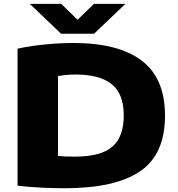

<svg xmlns="http://www.w3.org/2000/svg" viewBox="-20 -970 922 996"><path d="M314 6.5Q262.5 6.5 196.5 3.5Q130.5 0.5 71 -7V-717.5Q110.5 -726.5 160 -733.2Q209.5 -740 261.8 -743.5Q314 -747 361.5 -747Q595 -747 715.5 -655.2Q836 -563.5 836 -370Q836 -169 706.5 -81.2Q577 6.5 314 6.5ZM370 -157.5Q501.5 -157.5 561.8 -208.2Q622 -259 622 -371.5Q622 -482 560.2 -532.8Q498.5 -583.5 370.5 -583.5Q350.5 -583.5 326 -581.2Q301.5 -579 281 -575.5V-161Q301 -159 322.8 -158.2Q344.5 -157.5 370 -157.5ZM297 -795 134.5 -950H297.5L382.5 -867.5L467.5 -950H630.5L468 -795Z"/></svg>

Font: Encode Sans Exp XBd
Style: Regular
Weight: 800
Width: 7
Designer: Multiple Designers
Foundry: Impallari Type
Version: Version 3.002; ttfautohint (v1.8.3) -l 8 -r 50 -G 200 -x 14 